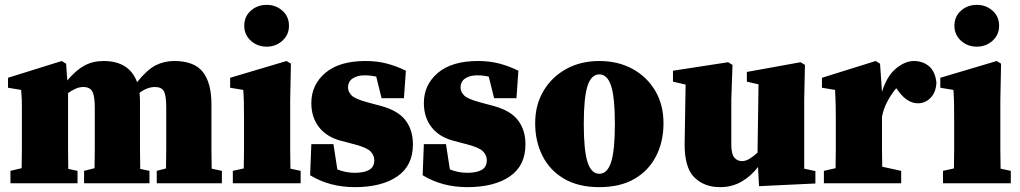

<svg xmlns="http://www.w3.org/2000/svg" viewBox="-20 -754 4196 790"><path d="M23 0V-51L69 -62Q70 -98 70 -138.5Q70 -179 70 -210V-272Q70 -300 70 -317Q70 -334 69.5 -349Q69 -364 67 -384L13 -393V-434L234 -503L252 -492L257 -423Q292 -465 327 -484Q362 -503 406 -503Q512 -503 544 -416Q586 -468 621 -485.5Q656 -503 697 -503Q779 -503 814.5 -458Q850 -413 850 -325V-210Q850 -178 850 -137Q850 -96 851 -60L893 -51V0H625V-51L663 -61Q664 -97 664 -138Q664 -179 664 -210V-311Q664 -362 654 -379Q644 -396 618 -396Q586 -396 554 -372Q555 -364 555.5 -355Q556 -346 556 -336V-210Q556 -178 556 -137Q556 -96 557 -59L595 -51V0H326V-51L369 -62Q370 -97 370 -138Q370 -179 370 -210V-311Q370 -357 360.5 -376.5Q351 -396 322 -396Q307 -396 291 -389Q275 -382 260 -371V-210Q260 -179 260 -137.5Q260 -96 261 -59L299 -51V0Z M938 0V-51L983 -61Q984 -98 984 -138.5Q984 -179 984 -210V-258Q984 -299 983.5 -326.5Q983 -354 981 -384L927 -393V-434L1159 -503L1177 -492L1174 -343V-210Q1174 -179 1174 -137.5Q1174 -96 1175 -60L1217 -51V0ZM1077 -562Q1039 -562 1012 -586.5Q985 -611 985 -648Q985 -686 1012 -710Q1039 -734 1077 -734Q1115 -734 1142 -710Q1169 -686 1169 -648Q1169 -611 1142 -586.5Q1115 -562 1077 -562Z M1440 16Q1336 16 1256 -33L1261 -161H1352L1368 -57Q1385 -50 1403 -46.5Q1421 -43 1440 -43Q1478 -43 1499 -55Q1520 -67 1520 -95Q1520 -115 1504.5 -131Q1489 -147 1439 -160L1382 -175Q1323 -191 1292 -231.5Q1261 -272 1261 -330Q1261 -405 1318.5 -454Q1376 -503 1484 -503Q1530 -503 1569.5 -493Q1609 -483 1650 -463L1642 -350H1550L1528 -439Q1518 -441 1506.5 -442.5Q1495 -444 1479 -444Q1451 -444 1431.5 -431.5Q1412 -419 1412 -393Q1412 -377 1426 -362Q1440 -347 1492 -333L1548 -318Q1618 -299 1648.5 -259Q1679 -219 1679 -160Q1679 -72 1614.5 -28Q1550 16 1440 16Z M1903 16Q1799 16 1719 -33L1724 -161H1815L1831 -57Q1848 -50 1866 -46.5Q1884 -43 1903 -43Q1941 -43 1962 -55Q1983 -67 1983 -95Q1983 -115 1967.5 -131Q1952 -147 1902 -160L1845 -175Q1786 -191 1755 -231.5Q1724 -272 1724 -330Q1724 -405 1781.5 -454Q1839 -503 1947 -503Q1993 -503 2032.5 -493Q2072 -483 2113 -463L2105 -350H2013L1991 -439Q1981 -441 1969.5 -442.5Q1958 -444 1942 -444Q1914 -444 1894.5 -431.5Q1875 -419 1875 -393Q1875 -377 1889 -362Q1903 -347 1955 -333L2011 -318Q2081 -299 2111.5 -259Q2142 -219 2142 -160Q2142 -72 2077.5 -28Q2013 16 1903 16Z M2446 16Q2360 16 2301 -18.5Q2242 -53 2212 -113Q2182 -173 2182 -247Q2182 -322 2216 -379.5Q2250 -437 2309.5 -470Q2369 -503 2446 -503Q2523 -503 2582.5 -470.5Q2642 -438 2676 -380.5Q2710 -323 2710 -247Q2710 -171 2679.5 -111.5Q2649 -52 2590.5 -18Q2532 16 2446 16ZM2446 -39Q2479 -39 2494.5 -87Q2510 -135 2510 -244Q2510 -353 2494.5 -400.5Q2479 -448 2446 -448Q2413 -448 2397.5 -400.5Q2382 -353 2382 -244Q2382 -135 2397.5 -87Q2413 -39 2446 -39Z M3103 12 3099 -67Q3069 -28 3030 -6Q2991 16 2943 16Q2877 16 2836.5 -24.5Q2796 -65 2797 -164L2801 -406L2749 -418V-463L2976 -498L2994 -487L2989 -345V-159Q2989 -120 3001.5 -105.5Q3014 -91 3033 -91Q3048 -91 3064.5 -101Q3081 -111 3097 -126L3101 -407L3053 -418V-458L3274 -498L3292 -487L3289 -345V-60L3335 -50V1Z M3370 0V-51L3418 -62Q3419 -98 3419 -138.5Q3419 -179 3419 -210V-273Q3419 -301 3418.5 -318Q3418 -335 3417.5 -349.5Q3417 -364 3416 -384L3362 -393V-434L3583 -503L3601 -492L3609 -376Q3629 -441 3666.5 -472Q3704 -503 3740 -503Q3777 -503 3802.5 -481.5Q3828 -460 3833 -414Q3831 -374 3809 -351.5Q3787 -329 3757 -329Q3711 -329 3673 -384L3668 -391Q3650 -371 3632.5 -339Q3615 -307 3609 -273V-210Q3609 -181 3609 -142Q3609 -103 3610 -68L3688 -51V0Z M3860 0V-51L3905 -61Q3906 -98 3906 -138.5Q3906 -179 3906 -210V-258Q3906 -299 3905.5 -326.5Q3905 -354 3903 -384L3849 -393V-434L4081 -503L4099 -492L4096 -343V-210Q4096 -179 4096 -137.5Q4096 -96 4097 -60L4139 -51V0ZM3999 -562Q3961 -562 3934 -586.5Q3907 -611 3907 -648Q3907 -686 3934 -710Q3961 -734 3999 -734Q4037 -734 4064 -710Q4091 -686 4091 -648Q4091 -611 4064 -586.5Q4037 -562 3999 -562Z"/></svg>

Font: Source Serif Pro Black
Style: Regular
Weight: 900
Designer: Frank Grießhammer
Foundry: Adobe Systems Incorporated
Version: Version 3.001;hotconv 1.0.111;makeotfexe 2.5.65597